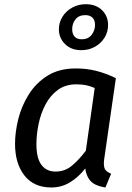

<svg xmlns="http://www.w3.org/2000/svg" viewBox="-20 -856 609 889"><path d="M331 -539.1Q382 -539.1 426.7 -527.6Q471.4 -516.1 516.5 -494L462.6 -120.5Q458.6 -92.5 464 -77Q469.5 -61.6 494.5 -51.6L468.2 12Q442.1 8.1 422 -1.4Q402 -11 390.4 -29.5Q378.8 -48 374.7 -76Q343.8 -36 304.3 -11.9Q264.8 12.1 217.7 12.1Q136.7 12.1 93.1 -43.5Q49.6 -99 49.6 -190.1Q49.6 -244.1 64.6 -304.6Q79.7 -365.2 113.2 -418.7Q146.7 -472.2 200.3 -505.7Q253.9 -539.1 331 -539.1ZM332.9 -465.5Q283.1 -465.5 247.7 -439.6Q212.3 -413.6 190.4 -371.7Q168.5 -329.8 158.6 -281.4Q148.6 -233 148.6 -189.1Q148.6 -123.3 172 -92.4Q195.4 -61.6 237.2 -61.6Q280.9 -61.6 313.8 -89.5Q346.7 -117.3 377.5 -158.2L418.5 -448.6Q397.6 -457.6 378.2 -461.6Q358.8 -465.5 332.9 -465.5ZM377.2 -836.5Q424.3 -836.5 452.4 -808.9Q480.5 -781.3 480.5 -740.1Q480.5 -708 463.9 -681.4Q447.4 -654.8 419.3 -639.3Q391.2 -623.7 356 -623.7Q309.8 -623.7 281.3 -651.8Q252.7 -679.9 252.7 -720Q252.7 -752.1 269.3 -778.7Q285.8 -805.3 314.4 -820.9Q343 -836.5 377.2 -836.5ZM375.1 -786Q345.1 -786 329.7 -766.5Q314.2 -747 314.2 -721.1Q314.2 -699.1 325.2 -686.7Q336.1 -674.2 358.1 -674.2Q389 -674.2 404.5 -695.1Q420 -716.1 420 -740.1Q420 -763.1 408 -774.5Q396 -786 375.1 -786Z"/></svg>

Font: Fira Sans Variable
Style: Italic
Weight: 397
Italic angle: -8°
Designer: Carrois Corporate & Edenspiekermann AG
Foundry: Carrois Corporate GbR & Edenspiekermann AG
Version: Version 4.202